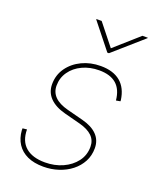

<svg xmlns="http://www.w3.org/2000/svg" viewBox="-142 -843 771 939"><g transform="rotate(20 243.0 -373.0)"><path d="M197.8 10.7Q148.9 10.7 114.5 -5.1Q80.1 -21 60.8 -50.5Q41.5 -80.1 38.6 -121.1Q38.6 -125.5 38.8 -125.5Q39.1 -125.5 38.6 -130.9L61 -133.3Q61.5 -73.2 96.9 -42.5Q132.3 -11.7 197.8 -11.7Q248 -11.7 289.8 -30.5Q331.5 -49.3 356.7 -82.5Q381.8 -115.7 381.8 -159.2Q381.8 -192.9 359.4 -214.8Q336.9 -236.8 292.5 -248.5L210 -270Q156.2 -284.2 128.4 -313Q100.6 -341.8 100.6 -383.3Q100.6 -431.6 127.2 -469Q153.8 -506.3 197.8 -527.3Q241.7 -548.3 294.9 -548.3Q359.9 -548.3 397.5 -517.1Q435.1 -485.8 443.4 -424.8Q443.4 -422.4 443.4 -422.1Q443.4 -421.9 443.4 -418.9L421.4 -415Q416 -470.7 384.5 -498.3Q353 -525.9 294.9 -525.9Q247.1 -525.9 208 -507.6Q168.9 -489.3 146.2 -457Q123.5 -424.8 123.5 -384.3Q123.5 -350.1 146.5 -326.9Q169.4 -303.7 216.3 -291.5L299.3 -270Q350.6 -256.8 377.4 -229.2Q404.3 -201.7 404.3 -160.2Q404.3 -121.6 387.7 -90.3Q371.1 -59.1 342.3 -36.4Q313.5 -13.7 276.1 -1.5Q238.8 10.7 197.8 10.7ZM222.7 -756.8 310.5 -646.5 435.1 -756.8H462.9L462.4 -754.4L310.1 -620.6H301.8L195.3 -754.4L195.8 -756.8Z"/></g></svg>

Font: Inter 17pt Thin
Style: Italic
Weight: 250
Italic angle: -9.3988°
Version: Version 4.001;git-66647c0bb